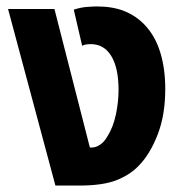

<svg xmlns="http://www.w3.org/2000/svg" viewBox="-20 -576 573 596"><path d="M152 0 5 -548H149L259 -118H264Q278 -118 291 -127Q304 -136 313 -152Q331 -180 339.5 -219.5Q348 -259 348 -297Q348 -365 325.5 -402Q303 -439 262 -439Q254 -439 247.5 -438Q241 -437 235 -434L209 -546Q230 -553 249.5 -554.5Q269 -556 281 -556Q330 -556 366 -541.5Q402 -527 428 -500Q461 -466 477 -415Q493 -364 493 -300Q493 -219 469.5 -158.5Q446 -98 412 -63Q385 -34 342.5 -17Q300 0 226 0Z"/></svg>

Font: Noto Sans Thai SemiCondensed
Style: Bold
Weight: 700
Width: 4
Designer: Monotype Design Team
Foundry: Monotype Imaging Inc.
Version: Version 2.001